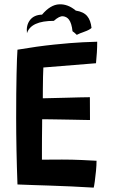

<svg xmlns="http://www.w3.org/2000/svg" viewBox="-20 -853 518 879"><path d="M409 6Q356.5 3 306.5 0.5Q256.5 -2 203.5 -3.5Q169 -4.5 131.8 -5.8Q94.5 -7 60 -8.5Q57 -89 55.5 -166.2Q54 -243.5 54 -312.5Q54 -432.5 55.8 -513Q57.5 -593.5 60 -625.5Q151 -641 229 -649Q307 -657 359.2 -659.5Q411.5 -662 425 -662Q425 -636 423.5 -612.8Q422 -589.5 419.5 -563.5L178.5 -544Q177.5 -530.5 177 -502Q176.5 -473.5 176.2 -444.8Q176 -416 176 -403Q190 -403.5 218.8 -404Q247.5 -404.5 281 -405.5Q314.5 -406.5 344.5 -407.2Q374.5 -408 391.5 -408L392 -303.5Q384.5 -303.5 363.2 -304Q342 -304.5 313.5 -305Q285 -305.5 256.2 -306Q227.5 -306.5 204.8 -306.8Q182 -307 173 -307Q173 -299 172.8 -275.5Q172.5 -252 172.2 -222.2Q172 -192.5 172 -165Q172 -137.5 172 -122Q181 -122 209.2 -122.2Q237.5 -122.5 264 -122.5Q309 -122.5 353.8 -120.5Q398.5 -118.5 422 -117Q422 -96.5 419.5 -70.5Q417 -44.5 414 -22.8Q411 -1 409 6ZM103.5 -701Q99 -737 117.2 -761Q135.5 -785 172.5 -786Q211 -831.5 251 -833.2Q291 -835 327 -804.5Q362.5 -799 379 -779.5Q395.5 -760 399 -725Q388.5 -715.5 366.8 -708Q345 -700.5 331.5 -693.5Q326.5 -698 322.2 -702Q318 -706 312 -710Q308 -747 295.5 -763.5Q285.5 -776.5 268.8 -778.5Q252 -780.5 226.5 -757.5Q121.5 -757.5 103.5 -701Z"/></svg>

Font: Grandstander Medium
Style: Regular
Weight: 500
Designer: Tyler Finck
Foundry: Etcetera Type Co
Version: Version 1.200; ttfautohint (v1.8.3)